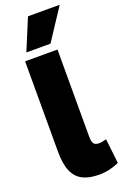

<svg xmlns="http://www.w3.org/2000/svg" viewBox="-184 -1029 705 1092"><g transform="rotate(-20 168.5 -482.5)"><path d="M235 -740V-210Q235 -189 240 -177.5Q245 -166 254.5 -162Q264 -158 276 -158Q285 -158 295.5 -160Q306 -162 320 -166L337 -17Q314 -6 283 2Q252 10 215 10Q156 10 117 -9.5Q78 -29 58.5 -73.5Q39 -118 39 -191V-740ZM63 -785 142 -975H334L209 -785Z"/></g></svg>

Font: Georama ExtraBold
Style: Regular
Weight: 800
Designer: Jean-Baptiste Levee
Foundry: Production Type
Version: Version 1.001